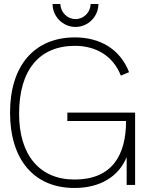

<svg xmlns="http://www.w3.org/2000/svg" viewBox="-20 -920 732 955"><path d="M355.5 -786C418 -786 469.5 -837.5 469.5 -900H430.5C430.5 -859.5 397 -825 355.5 -825C315 -825 280.5 -859.5 280.5 -900H241.5C241.5 -837.5 293 -786 355.5 -786ZM610 0H652V-360H315V-318H607C607 -145 535 -27 350.5 -27C176.5 -27 75 -149.5 75 -354C75 -571 174.5 -692 353 -692C456.5 -692 542.5 -642.5 581 -544L622 -561C577 -677.5 475 -734 353 -734C151 -734 30 -593.5 30 -360C30 -126 149 15 350.5 15C477 15 570 -41 610 -138.5Z"/></svg>

Font: Vela Sans ExtLt
Style: Regular
Weight: 200
Designer: Principal design: Mikhail Sharanda - project Manrope.
Design modification: Ravid Balaliev
Foundry: Mikhail Sharanda
Version: Version 1.001